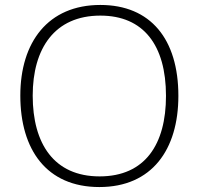

<svg xmlns="http://www.w3.org/2000/svg" viewBox="-20 -745 803 775"><path d="M700 -358C700 -587 588 -725 385 -725C174 -725 62 -575 62 -359C62 -141 168 10 381 10C593 10 700 -141 700 -358ZM112 -359C112 -550 201 -682 385 -682C559 -682 650 -563 650 -358C650 -163 566 -33 382 -33C198 -33 112 -165 112 -359Z"/></svg>

Font: Noto Sans Syriac Extralight
Style: Regular
Weight: 200
Designer: Patrick Giasson and the Monotype Design Team
Foundry: Monotype Imaging Inc.
Version: Version 3.000